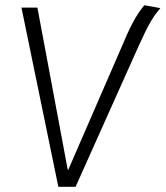

<svg xmlns="http://www.w3.org/2000/svg" viewBox="-20 -714 633 734"><path d="M593 -683Q583 -671 574.5 -659.5Q566 -648 556.5 -632Q547 -616 536 -593.5Q525 -571 510 -538L269 0H203L62 -685H123L239 -65H241L453 -553Q466 -584 476.5 -605.5Q487 -627 496 -642.5Q505 -658 513.5 -670Q522 -682 532 -694Z"/></svg>

Font: Glekhifnjqigglhiwekvrgaqftz
Style: Regular
Weight: 300
Italic angle: -8°
Designer: Carrois Corporate & Edenspiekermann
Foundry: Carrois Corporate GbR & Edenspiekermann AG
Version: Version 2.001